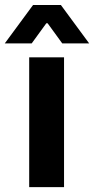

<svg xmlns="http://www.w3.org/2000/svg" viewBox="-42 -764 385 784"><path d="M219.5 -529.9V0H77.2V-529.9ZM93 -743.6H149.8V-668.9H147.1L87.4 -586.8H-22.5ZM212.2 -586.8 152.5 -668.9H149.8V-743.6H206.6L322.1 -586.8Z"/></svg>

Font: Wand UI Pro
Style: Regular
Weight: 400
Designer: Andreas Faust
Version: Version 1.003;FEAKit 1.0